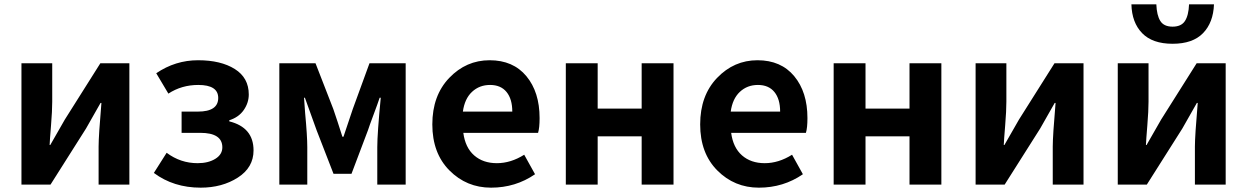

<svg xmlns="http://www.w3.org/2000/svg" viewBox="-20 -852 5755 886"><path d="M79 0V-560H221V-383Q221 -341 215.5 -274Q210 -207 209 -183H212Q276 -294 279 -300L443 -560H577V0H435V-176Q435 -225 448 -377H444Q394 -290 377 -259L213 0Z M906 14Q781 14 690 -54L749 -147Q813 -99 892 -99Q941 -99 973.5 -119Q1006 -139 1006 -172Q1006 -239 904 -239H818V-337H893Q987 -337 987 -400Q987 -460 895 -460Q818 -460 757 -420L701 -514Q789 -574 894 -574Q999 -574 1063.5 -533.5Q1128 -493 1128 -416Q1128 -378 1105 -344.5Q1082 -311 1038 -297V-292Q1150 -264 1150 -158Q1150 -79 1077.5 -32.5Q1005 14 906 14Z M1269 0V-560H1436L1518 -349Q1523 -334 1538 -289.5Q1553 -245 1560 -221H1565Q1602 -330 1608 -349L1685 -560H1852V0H1721V-173Q1721 -236 1737 -401H1732Q1723 -374 1703.5 -322Q1684 -270 1678 -251L1602 -50H1519L1441 -251Q1433 -274 1414 -326Q1395 -378 1387 -401H1383Q1384 -381 1388 -331Q1398 -225 1398 -173V0Z M2449 -48Q2359 14 2246 14Q2133 14 2054 -65.5Q1975 -145 1975 -278Q1975 -411 2053 -492.5Q2131 -574 2239.5 -574Q2348 -574 2409 -500.5Q2470 -427 2470 -307Q2470 -262 2463 -239H2118Q2127 -171 2168 -135Q2209 -99 2273 -99Q2337 -99 2399 -138ZM2116 -337H2344Q2344 -395 2317.5 -427.5Q2291 -460 2241.5 -460Q2192 -460 2158 -428Q2124 -396 2116 -337Z M2591 0V-560H2738V-351H2941V-560H3088V0H2941V-223H2738V0Z M3685 -48Q3595 14 3482 14Q3369 14 3290 -65.5Q3211 -145 3211 -278Q3211 -411 3289 -492.5Q3367 -574 3475.5 -574Q3584 -574 3645 -500.5Q3706 -427 3706 -307Q3706 -262 3699 -239H3354Q3363 -171 3404 -135Q3445 -99 3509 -99Q3573 -99 3635 -138ZM3352 -337H3580Q3580 -395 3553.5 -427.5Q3527 -460 3477.5 -460Q3428 -460 3394 -428Q3360 -396 3352 -337Z M3827 0V-560H3974V-351H4177V-560H4324V0H4177V-223H3974V0Z M4482 0V-560H4624V-383Q4624 -341 4618.5 -274Q4613 -207 4612 -183H4615Q4679 -294 4682 -300L4846 -560H4980V0H4838V-176Q4838 -225 4851 -377H4847Q4797 -290 4780 -259L4616 0Z M5138 0V-560H5280V-383Q5280 -341 5274.5 -274Q5269 -207 5268 -183H5271Q5335 -294 5338 -300L5502 -560H5636V0H5494V-176Q5494 -225 5507 -377H5503Q5453 -290 5436 -259L5272 0ZM5201 -832H5316Q5318 -781 5334.5 -755Q5351 -729 5391 -729Q5431 -729 5448 -755Q5465 -781 5467 -832H5582Q5579 -748 5531.5 -699Q5484 -650 5391 -650Q5298 -650 5250.5 -699Q5203 -748 5201 -832Z"/></svg>

Font: Swei Fan Sans CJK TC
Style: Bold
Weight: 700
Version: Version 2.130